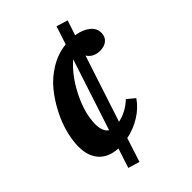

<svg xmlns="http://www.w3.org/2000/svg" viewBox="-194 -600 787 787"><g transform="rotate(-45 199.5 -206.0)"><path d="M134.8 110.8 85 95.7 112.8 10.7Q59.1 7.8 30.5 -23.7Q2 -55.2 2 -109.9Q2 -144 12.5 -185.5Q22.9 -227.1 45.2 -270.5Q67.4 -314 97.4 -350.6Q127.4 -387.2 170.4 -413.1Q213.4 -439 261.7 -443.8L287.6 -522.9L336.9 -507.8L315.4 -442.9Q353 -437 376 -418.9Q398.9 -400.9 398.9 -374Q398.9 -351.6 383.8 -338.4Q368.7 -325.2 342.8 -325.2Q305.2 -325.2 286.6 -354L191.9 -64.9Q239.7 -75.2 277.3 -110.8L310.5 -83.5Q287.6 -49.3 249.8 -25.9Q211.9 -2.4 168.5 6.3ZM115.7 -125Q116.7 -83 138.7 -69.3L240.2 -378.9Q189.5 -335.4 152.8 -262.5Q116.2 -189.5 115.7 -125Z"/></g></svg>

Font: Elstob
Style: Bold Italic
Weight: 700
Italic angle: -20°
Designer: Peter S. Baker
Version: Version 1.015